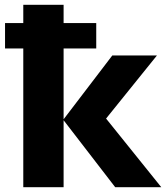

<svg xmlns="http://www.w3.org/2000/svg" viewBox="-20 -780 692 800"><path d="M245 -760V-684H381V-578H245V-283L448 -549H634L422 -286L652 0H460L245 -279V0H77V-578H1V-684H77V-760Z"/></svg>

Font: Noto Sans ExtraBold
Style: Regular
Weight: 800
Designer: Monotype Design Team
Foundry: Monotype Imaging Inc.
Version: Version 2.007